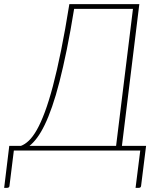

<svg xmlns="http://www.w3.org/2000/svg" viewBox="-70 -723 778 922"><path d="M599 -703 515.5 -22.5H631.5L607.5 169.5Q606.5 179 596.5 179H581L603.5 0H-3.5L-24.5 169.5Q-24.5 174 -27.8 176.5Q-31 179 -35.5 179H-50L-25.5 -22.5H30.5Q49.5 -29.5 68.5 -47.5Q87.5 -65.5 106.8 -99.2Q126 -133 145.2 -184.5Q164.5 -236 184 -309.5Q203.5 -383 223.2 -480.2Q243 -577.5 263 -703ZM286 -680.5Q268.5 -572.5 250.8 -485.5Q233 -398.5 215.5 -330.2Q198 -262 180.2 -211Q162.5 -160 144.5 -123Q126.5 -86 108.2 -61.5Q90 -37 71.5 -22.5H487.5L568.5 -680.5Z"/></svg>

Font: Lato Thin
Style: Italic
Weight: 200
Italic angle: -7°
Designer: Lukasz Dziedzic
Foundry: tyPoland Lukasz Dziedzic
Version: Version 2.007; 2014-02-27